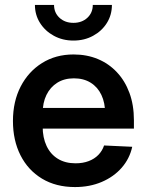

<svg xmlns="http://www.w3.org/2000/svg" viewBox="-20 -757 602 789"><path d="M288.1 11.7Q210 11.7 152.6 -22.9Q95.2 -57.6 64.2 -118.9Q33.2 -180.2 33.2 -259.8Q33.2 -339.8 64.9 -401.4Q96.7 -462.9 152.8 -498Q209 -533.2 282.2 -533.2Q336.9 -533.2 382.1 -514.4Q427.2 -495.6 460.4 -460.2Q493.7 -424.8 512 -375Q530.3 -325.2 530.3 -263.2V-228.5H85V-313.5H467.8L412.1 -290Q412.1 -334.5 396.7 -366.9Q381.3 -399.4 352.5 -417.2Q323.7 -435.1 283.7 -435.1Q244.1 -435.1 215.3 -417Q186.5 -398.9 170.9 -366.9Q155.3 -335 155.3 -292V-237.3Q155.3 -191.4 171.4 -157.2Q187.5 -123 217.8 -104.5Q248 -85.9 290.5 -85.9Q320.8 -85.9 344.5 -95Q368.2 -104 384.3 -120.6Q400.4 -137.2 407.7 -159.2L523.4 -153.8Q512.7 -105 480 -67.6Q447.3 -30.3 397.9 -9.3Q348.6 11.7 288.1 11.7ZM281.7 -590.3Q237.3 -590.3 201.4 -609.9Q165.5 -629.4 144.5 -662.6Q123.5 -695.8 123.5 -736.8H202.1Q202.1 -704.6 224.6 -683.8Q247.1 -663.1 281.7 -663.1Q316.4 -663.1 338.9 -683.8Q361.3 -704.6 361.3 -736.8H439.9Q439.9 -695.8 419.2 -662.6Q398.4 -629.4 362.5 -609.9Q326.7 -590.3 281.7 -590.3Z"/></svg>

Font: Inter 28pt SemiBold
Style: Regular
Weight: 600
Designer: Rasmus Andersson
Foundry: rsms
Version: Version 4.001;git-66647c0bb